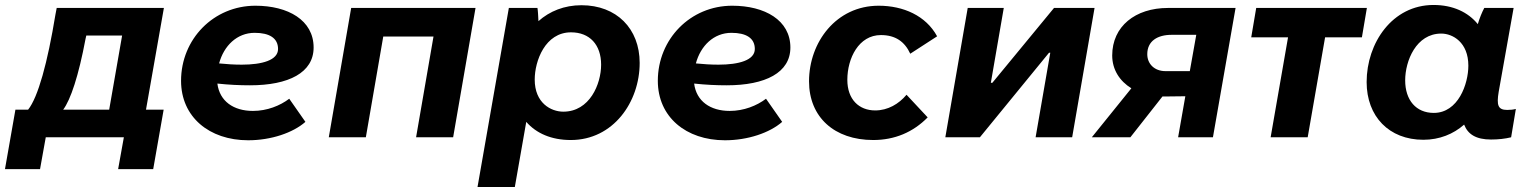

<svg xmlns="http://www.w3.org/2000/svg" viewBox="-77 -552 6169 772"><path d="M-57 128H84L107 0H421L398 128H539L581 -111H510L582 -520H151L146 -494C114 -299 76 -161 36 -111H-15ZM177 -111C207 -151 239 -247 267 -396L270 -409H414L362 -111Z M921 12C1013 12 1101 -18 1151 -62L1086 -155C1049 -127 997 -106 940 -106C862 -106 806 -145 797 -216C843 -211 887 -209 928 -209C1084 -209 1184 -260 1184 -361C1184 -471 1081 -529 950 -529C782 -529 651 -395 651 -227C651 -82 764 12 921 12ZM804 -297C823 -368 876 -420 947 -420C1006 -420 1041 -399 1041 -355C1041 -310 977 -292 895 -292C865 -292 833 -294 804 -297Z M1245 0H1394L1464 -405H1666L1596 0H1745L1835 -520H1335Z M1843 200H1993L2039 -62C2079 -16 2140 11 2218 11C2389 11 2495 -142 2495 -299C2495 -437 2402 -531 2261 -531C2192 -531 2133 -507 2088 -467C2087 -488 2086 -509 2084 -520H1969ZM2188 -103C2138 -103 2073 -138 2073 -232C2073 -307 2115 -422 2219 -422C2294 -422 2340 -372 2340 -292C2340 -214 2294 -103 2188 -103Z M2838 12C2930 12 3018 -18 3068 -62L3003 -155C2966 -127 2914 -106 2857 -106C2779 -106 2723 -145 2714 -216C2760 -211 2804 -209 2845 -209C3001 -209 3101 -260 3101 -361C3101 -471 2998 -529 2867 -529C2699 -529 2568 -395 2568 -227C2568 -82 2681 12 2838 12ZM2721 -297C2740 -368 2793 -420 2864 -420C2923 -420 2958 -399 2958 -355C2958 -310 2894 -292 2812 -292C2782 -292 2750 -294 2721 -297Z M3434 11C3520 11 3594 -20 3653 -80L3568 -171C3537 -134 3493 -108 3442 -108C3377 -108 3330 -152 3330 -231C3330 -318 3376 -411 3465 -411C3524 -411 3561 -384 3583 -336L3691 -406C3646 -489 3555 -529 3456 -529C3285 -529 3176 -382 3176 -225C3176 -81 3278 11 3434 11Z M3724 0H3863L4141 -340H4146L4087 0H4234L4324 -520H4161L3913 -219H3907L3959 -520H3814Z M4660 0H4800L4891 -520H4619C4488 -520 4395 -446 4395 -329C4395 -272 4425 -226 4472 -197L4313 0H4468L4597 -164H4604L4689 -165ZM4536 -334C4536 -387 4577 -412 4634 -412H4733L4707 -266H4609C4565 -266 4536 -295 4536 -334Z M4954 -402H5102L5032 0H5181L5251 -402H5399L5419 -520H4974Z M5918 9C5947 9 5975 6 5999 0L6018 -114C6007 -111 5996 -110 5983 -110C5946 -110 5940 -129 5949 -183L6009 -520H5891C5882 -503 5872 -479 5865 -455C5826 -503 5765 -532 5687 -532C5521 -532 5418 -379 5418 -222C5418 -84 5508 10 5646 10C5711 10 5767 -13 5810 -51C5825 -12 5858 9 5918 9ZM5718 -417C5764 -417 5827 -382 5827 -288C5827 -214 5786 -98 5688 -98C5617 -98 5573 -149 5573 -229C5573 -307 5617 -417 5718 -417Z"/></svg>

Font: Fixel Display
Style: Bold Italic
Weight: 700
Italic angle: -10°
Designer: AlfaBravo + MacPaw
Foundry: Kyrylo Tkachov, Marchela Mozhyna, Serhii Makarenko, Maria Weinstein, Zakhar Kryvoshyya
Version: Version 1.210;Glyphs 3.2 (3217)